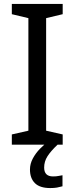

<svg xmlns="http://www.w3.org/2000/svg" viewBox="-20 -734 379 974"><path d="M298 0H40V-52L124 -71V-642L40 -662V-714H298V-662L214 -642V-71L298 -52ZM204 116Q204 161 249 161Q266 161 277.5 158.5Q289 156 297 155V211Q283 215 269 217.5Q255 220 235 220Q182 220 157 195Q132 170 132 126Q132 97 146.5 70Q161 43 182.5 21Q204 -1 224 -15L272 0Q238 32 221 58.5Q204 85 204 116Z"/></svg>

Font: Noto Music
Style: Regular
Weight: 400
Designer: Monotype Design Team, Benjamin Yang
Foundry: Monotype Imaging Inc.
Version: Version 2.002; ttfautohint (v1.8.4.7-5d5b)